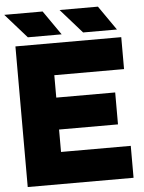

<svg xmlns="http://www.w3.org/2000/svg" viewBox="-68 -936 739 983"><g transform="rotate(-5 301.5 -444.5)"><path d="M522.5 -443.4V-279.3H219.7V-164.1H578.1V0H34.2V-722.7H578.1V-558.6H219.7V-443.4ZM101.6 -763.7 -8.8 -888.7H188.5L275.4 -763.7ZM385.7 -763.7 275.4 -888.7H472.7L559.6 -763.7Z"/></g></svg>

Font: Giphurs Black
Style: Regular
Weight: 900
Version: Version 0.920; ttfautohint (v1.8.4.7-5d5b)